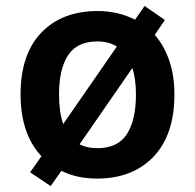

<svg xmlns="http://www.w3.org/2000/svg" viewBox="-20 -589 654 644"><path d="M565 -272Q565 -137 495 -63.5Q425 10 305 10Q272 10 242 3.5Q212 -3 186 -16L150 35L81 -11L119 -65Q85 -101 67 -153Q49 -205 49 -272Q49 -407 118.5 -479.5Q188 -552 308 -552Q376 -552 433 -523L465 -569L533 -522L499 -472Q530 -437 547.5 -386.5Q565 -336 565 -272ZM178 -272Q178 -243 181.5 -218Q185 -193 192 -173L372 -433Q345 -450 306 -450Q239 -450 208.5 -404Q178 -358 178 -272ZM436 -272Q436 -324 424 -361L247 -105Q271 -92 307 -92Q375 -92 405.5 -139Q436 -186 436 -272Z"/></svg>

Font: Noto Sans Hanifi Rohingya SemiBold
Style: Regular
Weight: 600
Version: Version 2.101